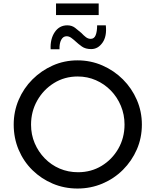

<svg xmlns="http://www.w3.org/2000/svg" viewBox="-20 -1079 897 1107"><path d="M59 -361Q59 -436 87.5 -503Q116 -570 167 -621Q218 -672 284.5 -701.5Q351 -731 427 -731Q503 -731 570.5 -701.5Q638 -672 689 -621Q740 -570 769 -503Q798 -436 798 -361Q798 -284 769 -217.5Q740 -151 689 -100Q638 -49 570.5 -20.5Q503 8 427 8Q351 8 284.5 -20Q218 -48 167 -98Q116 -148 87.5 -215.5Q59 -283 59 -361ZM159 -360Q159 -303 180 -253.5Q201 -204 238 -166Q275 -128 324 -107Q373 -86 430 -86Q505 -86 565.5 -122.5Q626 -159 662 -221.5Q698 -284 698 -361Q698 -418 677 -468.5Q656 -519 619 -557Q582 -595 533 -616.5Q484 -638 428 -638Q352 -638 291 -600Q230 -562 194.5 -499Q159 -436 159 -360ZM506 -796Q473 -796 452.5 -810.5Q432 -825 415 -841Q403 -852 390.5 -861Q378 -870 364 -870Q344 -870 333 -849.5Q322 -829 323 -795H272Q269 -854 295.5 -893.5Q322 -933 368 -933Q394 -933 413 -918.5Q432 -904 449 -889Q462 -875 475 -865Q488 -855 503 -855Q523 -855 531.5 -876Q540 -897 540 -933H590Q597 -870 571 -833Q545 -796 506 -796ZM303 -1059H549V-992H303Z"/></svg>

Font: Synthetic
Style: Regular
Weight: 400
Designer: Santiago Orozco
Foundry: Typemade
Version: Version 2.000; ttfautohint (v1.8.4.7-5d5b)